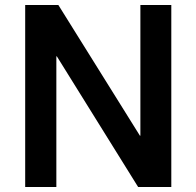

<svg xmlns="http://www.w3.org/2000/svg" viewBox="-20 -750 788 770"><path d="M81 0V-730H214L541 -206H543V-730H667V0H534L208 -524H206V0Z"/></svg>

Font: M PLUS 2 SemiBold
Style: Regular
Weight: 600
Designer: Coji Morishita
Foundry: UNDERFOREST DESIGN
Version: Version 1.001